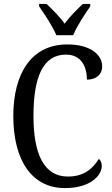

<svg xmlns="http://www.w3.org/2000/svg" viewBox="-20 -951 573 981"><path d="M268 -771H354C372 -816 414 -880 441 -918V-931H403C372 -901 336 -866 310 -830C285 -866 249 -901 218 -931H180V-918C207 -880 249 -816 268 -771ZM312 10C444 10 500 -56 500 -103C500 -119 494 -133 485 -139C454 -91 412 -49 327 -49C203 -49 151 -167 151 -358C151 -554 198 -672 317 -672C397 -672 424 -608 424 -544C471 -544 502 -570 502 -611C502 -673 440 -724 324 -724C142 -724 48 -578 48 -358C48 -137 139 10 312 10Z"/></svg>

Font: Noto Serif Khmer Condensed
Style: Regular
Weight: 400
Width: 3
Designer: Danh Hong and the Monotype Design Team
Foundry: Monotype Imaging Inc.
Version: Version 2.004